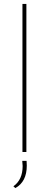

<svg xmlns="http://www.w3.org/2000/svg" viewBox="-20 -772 248 975"><path d="M114 -752V0H94V-752ZM48 174Q95 141 95 71Q95 63 93 45H115Q116 53 116 69Q116 151 58 183Z"/></svg>

Font: Josefin Sans Thin
Style: Regular
Weight: 250
Designer: Santiago Orozco
Foundry: Typemade
Version: Version 2.000